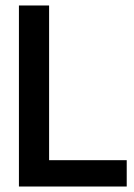

<svg xmlns="http://www.w3.org/2000/svg" viewBox="-20 -680 490 700"><path d="M49 0V-660H159V-96H442V0Z"/></svg>

Font: Bricolage Grotesque 48pt Medium
Style: Regular
Weight: 500
Designer: Mathieu Triay
Foundry: Atelier Triay
Version: Version 1.000; ttfautohint (v1.8.4.7-5d5b);gftools[0.9.32]